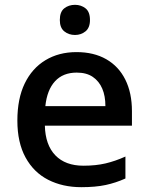

<svg xmlns="http://www.w3.org/2000/svg" viewBox="-20 -766 616 796"><path d="M297 -550Q369 -550 420.5 -520.5Q472 -491 499.5 -436Q527 -381 527 -305V-245H166Q168 -165 209.5 -122Q251 -79 326 -79Q377 -79 417.5 -88.5Q458 -98 500 -117V-26Q460 -8 418 1Q376 10 317 10Q240 10 180 -20.5Q120 -51 86 -113Q52 -175 52 -266Q52 -357 82.5 -420Q113 -483 168.5 -516.5Q224 -550 297 -550ZM298 -465Q241 -465 208 -429Q175 -393 168 -326H417Q417 -368 404 -398.5Q391 -429 365 -447Q339 -465 298 -465ZM291 -746Q316 -746 334.5 -731.5Q353 -717 353 -683Q353 -651 334.5 -636Q316 -621 291 -621Q265 -621 246.5 -636Q228 -651 228 -683Q228 -717 246.5 -731.5Q265 -746 291 -746Z"/></svg>

Font: Noto Sans Oriya Medium
Style: Regular
Weight: 500
Version: Version 2.003